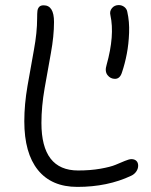

<svg xmlns="http://www.w3.org/2000/svg" viewBox="-20 -731 596 760"><path d="M435.1 -418.9Q417 -418.9 405.5 -433.8Q394 -448.7 401.9 -474.1Q434.6 -590.8 417 -670.9Q413.1 -686.5 423.1 -698.7Q433.1 -710.9 450.2 -710.9Q462.4 -710.9 472.2 -703.4Q481.9 -695.8 483.9 -684.1Q492.7 -645.5 491 -600.8Q489.3 -556.2 481.9 -517.8Q474.6 -479.5 462.9 -444.8Q455.1 -418.9 435.1 -418.9ZM286.1 8.8Q184.1 8.8 130.1 -58.1Q76.2 -125 76.2 -251Q76.2 -317.4 88.9 -391.1Q101.6 -464.8 114.3 -533.7Q127 -602.5 127 -658.2Q127 -678.7 128.2 -688Q129.4 -697.3 135 -703.6Q140.6 -710 152.8 -710Q193.8 -710 193.8 -644Q193.8 -588.4 181.4 -520.5Q168.9 -452.6 156.5 -380.9Q144 -309.1 144 -244.1Q144 -56.2 289.1 -56.2Q337.9 -56.2 377.7 -63.2Q417.5 -70.3 437.3 -78.6Q457 -86.9 474.1 -94Q491.2 -101.1 500 -101.1Q512.7 -101.1 519.8 -94.2Q526.9 -87.4 526.9 -75.2Q526.9 -63 519.3 -52Q511.7 -41 499 -35.2Q405.8 8.8 286.1 8.8Z"/></svg>

Font: Shantell Sans Normal
Style: Regular
Weight: 300
Designer: Stephen Nixon, Anya Danilova, Shantell Martin
Foundry: Arrow Type
Version: Version 1.006;[559af2be0]